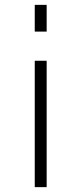

<svg xmlns="http://www.w3.org/2000/svg" viewBox="-20 -770 335 790"><path d="M123 0V-520H172V0ZM123 -640V-750H172V-640Z"/></svg>

Font: M PLUS 1p Light
Style: Regular
Weight: 300
Version: Version 1.061